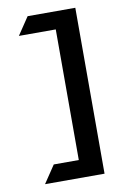

<svg xmlns="http://www.w3.org/2000/svg" viewBox="-76 -528 448 718"><g transform="rotate(-10 148.5 -169.0)"><path d="M81 79 36 146H262V-484H81L36 -417H176V79Z"/></g></svg>

Font: Hussar Tani
Style: Bold
Weight: 700
Foundry: Cannot Into Space Fonts
Version: Version 0.92